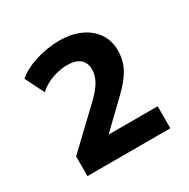

<svg xmlns="http://www.w3.org/2000/svg" viewBox="-110 -812 641 650"><g transform="rotate(-30 210.0 -486.5)"><path d="M54 -264V-341L194 -474Q223 -502 235.5 -524Q248 -546 248 -569Q248 -596 231 -610Q214 -624 182 -624Q153 -624 122.5 -613Q92 -602 71 -582L34 -656Q63 -681 108.5 -695Q154 -709 201 -709Q247 -709 282 -693Q317 -677 336.5 -648.5Q356 -620 356 -581Q356 -543 339 -511.5Q322 -480 285 -445L181 -345V-350H378V-264Z"/></g></svg>

Font: Nunito Sans 10pt
Style: Bold
Weight: 700
Designer: Vernon Adams
Foundry: Vernon Adams
Version: Version 3.101;gftools[0.9.27]